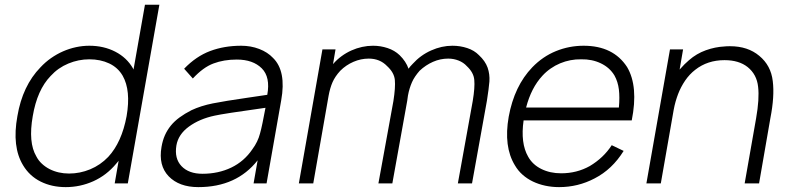

<svg xmlns="http://www.w3.org/2000/svg" viewBox="-20 -770 3308 806"><path d="M649 -750 516.5 0H461.5L478 -95L467.5 -82.5Q427 -34 371.8 -9.2Q316.5 15.5 256 15.5Q197 15.5 150.5 -7.8Q104 -31 77 -76Q29.5 -154 53 -282.5Q74.5 -410 150 -487.5Q170 -509 194.2 -526Q218.5 -543 244.8 -554.5Q271 -566 299 -572Q327 -578 355 -578Q415.5 -578 464 -553Q512.5 -528 538.5 -482.5L540.5 -478L588.5 -750ZM511.5 -282.5Q530 -390.5 495 -452Q475 -486.5 438.2 -503.8Q401.5 -521 355 -521Q309.5 -521 266.8 -503.2Q224 -485.5 192.5 -451Q136 -392.5 117.5 -282.5Q98 -172 132.5 -113.5Q141.5 -96 155.8 -82.8Q170 -69.5 188 -60.2Q206 -51 226.8 -46.2Q247.5 -41.5 270 -41.5Q315.5 -41.5 358.5 -59.2Q401.5 -77 434.5 -111.5Q491 -172.5 511.5 -282.5Z M1044.5 0 1061.5 -97Q973 15.5 812.5 15.5Q732 15.5 688 -30Q644.5 -75.5 658 -153Q662.5 -180 672.2 -202Q682 -224 697.2 -242.8Q712.5 -261.5 734 -277.2Q755.5 -293 784 -307.5Q823.5 -326 873.5 -336Q898.5 -341 934.2 -346.8Q970 -352.5 1017.5 -359.5L1102 -372Q1115.5 -446.5 1079 -483Q1042 -520 974 -520Q919.5 -520 876 -503.5Q833 -487.5 789.5 -440.5L753 -481.5Q803 -533.5 862.2 -555.8Q921.5 -578 992.5 -578Q1033 -578 1068.2 -564.5Q1103.5 -551 1126 -527Q1182.5 -472 1160.5 -349L1099 0ZM1094.5 -317.5Q915.5 -292.5 881 -284.5Q817.5 -271 773 -238.5Q728.5 -206 720.5 -159.5Q711.5 -104.5 742 -72.5Q772.5 -40.5 830 -40.5Q896.5 -40.5 950.8 -66.5Q1005 -92.5 1039.5 -143.5Q1062.5 -174.5 1071.5 -209.5Q1076.5 -227 1082 -253.8Q1087.5 -280.5 1094.5 -317.5Z M2024 -347 1961.5 0H1902L1964.5 -346Q1974 -403 1971 -434.5Q1968.5 -465.5 1939.5 -492.5Q1926 -507.5 1905.2 -515.8Q1884.5 -524 1861.5 -524Q1828.5 -524 1797.8 -510.5Q1767 -497 1741.5 -473Q1731 -461 1723 -449.2Q1715 -437.5 1709.5 -425Q1704 -412.5 1699.8 -398.8Q1695.5 -385 1692.5 -368.5L1689.5 -347L1627 0H1568.5L1631.5 -346Q1640.5 -403.5 1637.5 -434.5Q1634.5 -465.5 1605 -492.5Q1575 -524 1528 -524Q1495 -524 1463.8 -510.5Q1432.5 -497 1408.5 -473Q1386.5 -449 1376 -425Q1365.5 -401 1359.5 -368.5L1295 0H1234.5L1333.5 -562.5H1388.5L1378 -501L1379 -502Q1394.5 -520 1414 -534.2Q1433.5 -548.5 1455.2 -558.2Q1477 -568 1500 -573Q1523 -578 1546 -578Q1577.5 -578 1607 -568.2Q1636.5 -558.5 1657.5 -538.5Q1684.5 -512 1695 -481.5Q1701 -490.5 1712.5 -502Q1745.5 -538.5 1789.8 -558.2Q1834 -578 1879 -578Q1912 -578 1941.5 -568.2Q1971 -558.5 1990.5 -538.5Q2017 -514 2027 -486Q2036.5 -458.5 2034.5 -428Q2032 -398 2024 -347Z M2197 -112.5Q2215.5 -79 2252.2 -60.8Q2289 -42.5 2335.5 -42.5Q2401.5 -42.5 2456 -73Q2484.5 -90 2507.5 -111.8Q2530.5 -133.5 2548 -160.5L2598 -136.5Q2550 -59 2476 -21Q2406.5 15.5 2327 15.5Q2297 15.5 2269 9.5Q2241 3.5 2217 -8Q2193 -19.5 2173.8 -36.5Q2154.5 -53.5 2141.5 -76Q2093.5 -154.5 2115.5 -280Q2139 -409 2214.5 -487.5Q2258.5 -533 2314 -555.5Q2369.5 -578 2430 -578Q2554.5 -578 2612.5 -488.5Q2660.5 -407.5 2632 -264.5H2178Q2164.5 -169 2197 -112.5ZM2188.5 -318.5H2578Q2582 -362 2578 -394.5Q2574 -427 2559.5 -453Q2539.5 -486.5 2502.2 -504.2Q2465 -522 2419.5 -521Q2397 -521.5 2374.8 -517.2Q2352.5 -513 2331.5 -504.2Q2310.5 -495.5 2291.5 -482.2Q2272.5 -469 2257 -452Q2210 -401.5 2188.5 -318.5Z M3214 -274 3166.5 0H3106L3154 -273Q3168.5 -355 3162.5 -405.5Q3157 -457.5 3118.5 -488.5Q3082 -517.5 3021.5 -517.5Q2950 -517.5 2898.5 -477Q2874.5 -458.5 2856.2 -431.8Q2838 -405 2826.5 -375Q2821 -360.5 2816.2 -344Q2811.5 -327.5 2808 -308.5L2754 0H2693.5L2792.5 -562.5H2847.5L2833 -478Q2854 -502 2872.5 -517.5Q2904 -545 2943 -559Q2982 -573 3021.5 -575Q3025.5 -575.5 3031.5 -575.8Q3037.5 -576 3044.5 -576Q3119.5 -576 3167.5 -535.5Q3216.5 -495 3224 -429.5Q3232 -365.5 3214 -274Z"/></svg>

Font: Russisch Sans Light
Style: Italic
Weight: 300
Italic angle: -10°
Designer: Michael Sharanda (font) & Cristiano Sobral (main changes)
Foundry: Michael Sharanda
Version: Version 2.00;September 8, 2020;FontCreator 13.0.0.2681 64-bi